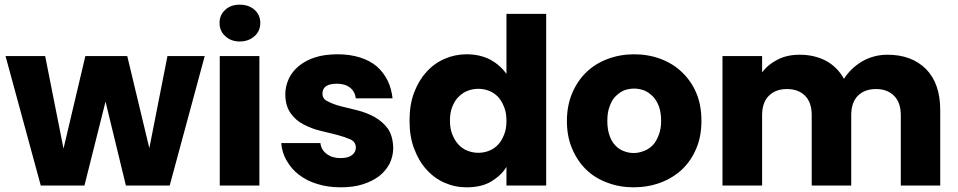

<svg xmlns="http://www.w3.org/2000/svg" viewBox="-20 -800 4132 828"><path d="M348.1 -558.1H528.8L624 -161.1L702.1 -558.1H862.8L711.9 0H522.9L435.1 -361.8L344.2 0H155.8L3.9 -558.1H174.8L253.9 -159.2Z M927.7 0V-558.1H1098.6V0ZM926.8 -701.2Q926.8 -735.8 951.7 -757.8Q975.1 -779.8 1013.7 -779.8Q1052.7 -779.8 1077.6 -757.8Q1102.5 -735.8 1102.5 -701.2Q1102.5 -666 1077.6 -644Q1051.8 -621.1 1013.7 -621.1Q976.1 -621.1 951.7 -644Q926.8 -666 926.8 -701.2Z M1675.8 -162.1Q1675.8 -127.9 1660.6 -95.2Q1643.6 -63 1615.7 -41Q1585.4 -18.1 1543.5 -4.9Q1503.4 7.8 1449.7 7.8Q1393.6 7.8 1347.7 -6.8Q1304.2 -19.5 1268.6 -46.9Q1237.8 -69.8 1215.8 -107.9Q1195.8 -142.6 1192.9 -183.1H1361.8Q1364.7 -154.3 1388.7 -136.2Q1412.6 -118.2 1447.8 -118.2Q1481.4 -118.2 1497.6 -130.9Q1514.6 -144 1514.6 -163.1Q1514.6 -187 1492.7 -198.2Q1467.3 -209.5 1435.5 -217.8Q1413.1 -222.7 1362.8 -235.8Q1324.7 -244.6 1289.6 -263.2Q1256.8 -279.3 1233.9 -311Q1210.4 -343.8 1210.4 -393.1Q1210.4 -428.2 1225.6 -460.9Q1239.3 -490.7 1269.5 -516.1Q1299.8 -540.5 1340.8 -553.2Q1380.9 -565.9 1437.5 -565.9Q1488.8 -565.9 1533.7 -551.8Q1575.7 -538.6 1605.5 -513.2Q1634.8 -486.8 1651.9 -452.1Q1668 -418.9 1672.9 -376H1514.6Q1510.3 -405.8 1489.7 -421.9Q1468.3 -439 1432.6 -439Q1370.6 -439 1370.6 -396Q1370.6 -373 1393.6 -362.8Q1418.9 -349.6 1449.7 -341.8Q1482.9 -333 1521.5 -324.2Q1561 -314 1594.7 -295.9Q1630.9 -274.9 1651.9 -246.1Q1674.3 -214.8 1675.8 -162.1Z M1746.1 -279.8Q1746.1 -348.1 1765.1 -398.9Q1785.6 -453.1 1818.4 -488.8Q1851.1 -525.9 1896.5 -545.9Q1941.9 -565.9 1992.2 -565.9Q2049.3 -565.9 2094.2 -543Q2138.7 -518.1 2164.1 -481V-740.2H2335.4V0H2164.1V-80.1Q2141.1 -43 2098.1 -17.1Q2056.2 7.8 1992.2 7.8Q1941.9 7.8 1896.5 -12.2Q1851.6 -32.2 1818.4 -69.8Q1785.6 -105.5 1765.1 -161.1Q1746.1 -211.9 1746.1 -279.8ZM1920.4 -279.8Q1920.4 -245.6 1930.2 -221.2Q1940.9 -194.3 1957 -176.8Q1973.6 -158.7 1996.1 -149.9Q2019 -141.1 2042.5 -141.1Q2066.9 -141.1 2089.4 -149.9Q2111.8 -158.7 2128.4 -176.8Q2142.6 -190.9 2154.3 -220.2Q2164.1 -244.6 2164.1 -278.8Q2164.1 -313.5 2154.3 -337.9Q2143.1 -365.7 2128.4 -381.8Q2109.9 -400.4 2089.4 -408.2Q2066.9 -417 2042.5 -417Q2019 -417 1996.1 -408.2Q1975.6 -400.4 1957 -381.8Q1940.9 -365.7 1930.2 -338.9Q1920.4 -314.5 1920.4 -279.8Z M3004.9 -278.8Q3004.9 -211.4 2982.9 -160.2Q2960.9 -106.9 2920.9 -68.8Q2881.3 -32.2 2828.1 -12.2Q2773.4 7.8 2712.9 7.8Q2652.3 7.8 2599.1 -12.2Q2543.5 -33.2 2507.8 -68.8Q2469.7 -105.5 2446.8 -160.2Q2424.8 -211.4 2424.8 -278.8Q2424.8 -344.2 2447.8 -398.9Q2470.7 -452.1 2508.8 -488.8Q2547.4 -525.9 2601.1 -545.9Q2654.3 -565.9 2714.8 -565.9Q2775.9 -565.9 2829.1 -545.9Q2882.3 -525.9 2920.9 -488.8Q2960.9 -450.7 2982.9 -398.9Q3004.9 -346.7 3004.9 -278.8ZM2599.1 -278.8Q2599.1 -243.2 2607.9 -217.8Q2617.2 -189.5 2632.8 -173.8Q2648.4 -156.2 2668.9 -148.9Q2689.9 -140.1 2712.9 -140.1Q2734.4 -140.1 2756.8 -148.9Q2776.9 -155.8 2794.9 -173.8Q2809.6 -188.5 2820.8 -217.8Q2831.1 -243.2 2831.1 -278.8Q2831.1 -314 2821.8 -340.8Q2810.5 -369.1 2795.9 -383.8Q2777.8 -401.9 2757.8 -410.2Q2735.4 -418 2714.8 -418Q2693.4 -418 2670.9 -410.2Q2652.3 -402.3 2633.8 -383.8Q2618.2 -368.2 2608.9 -340.8Q2599.1 -316.4 2599.1 -278.8Z M3864.7 -303.2Q3864.7 -357.9 3835.4 -387.2Q3806.6 -416 3757.8 -416Q3708.5 -416 3679.7 -387.2Q3650.9 -358.4 3650.9 -303.2V0H3480.5V-303.2Q3480.5 -358.4 3451.7 -387.2Q3422.9 -416 3373.5 -416Q3324.7 -416 3295.9 -387.2Q3266.6 -357.9 3266.6 -303.2V0H3095.7V-558.1H3266.6V-487.8Q3292 -522 3333.5 -543Q3373.5 -564 3429.7 -564Q3491.2 -564 3541.5 -538.1Q3591.3 -511.2 3619.6 -460Q3648.9 -505.9 3697.8 -535.2Q3748 -564 3807.6 -564Q3911.6 -564 3973.6 -502Q4034.7 -439.5 4034.7 -326.2V0H3864.7Z"/></svg>

Font: PoppinsZ
Style: Bold
Weight: 700
Designer: Ninad Kale (Devanagari), Jonny Pinhorn (Latin)
Foundry: Indian Type Foundry
Version: Version 3.002;FEAKit 1.0